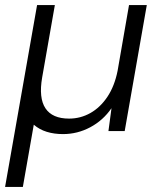

<svg xmlns="http://www.w3.org/2000/svg" viewBox="-31 -516 630 756"><path d="M-11 220 115 -496H185L135 -211Q121 -130 148 -89.5Q175 -49 241 -49Q286 -49 325 -71Q364 -93 392 -135Q420 -177 432 -237L477 -496H547L460 0H396L408 -90Q375 -42 324.5 -15Q274 12 217 12Q182 12 153 3Q124 -6 102 -25L59 220Z"/></svg>

Font: DM Sans 10pt Light
Style: Italic
Weight: 300
Italic angle: -10°
Version: Version 4.004;gftools[0.9.30]